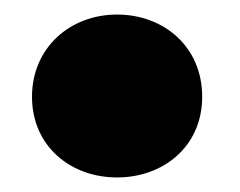

<svg xmlns="http://www.w3.org/2000/svg" viewBox="-20 -202 330 264"><path d="M141 42C204 42 258 0 258 -69C258 -138 205 -182 141 -182C76 -182 24 -136 24 -69C24 -1 77 42 141 42Z"/></svg>

Font: Asimov Print
Style: E
Weight: 500
Designer: Google
Version: Version 2.000980; 2014